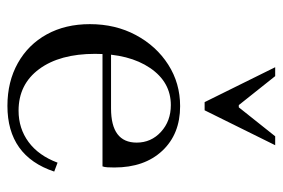

<svg xmlns="http://www.w3.org/2000/svg" viewBox="-142 -608 761 517"><g transform="rotate(90 238.5 -349.5)"><path d="M265 11Q200 11 150 -17Q100 -45 72.5 -95Q45 -145 45 -211Q45 -280 74.5 -335Q104 -390 154 -422Q204 -454 266 -454Q341 -454 386 -406Q431 -358 431 -277Q431 -267 430.5 -258.5Q430 -250 428 -245H121L123 -268H272Q364 -268 364 -337Q364 -376 335 -402.5Q306 -429 263 -429Q201 -429 163 -373Q125 -317 125 -225Q125 -130 166 -74.5Q207 -19 278 -19Q326 -19 362.5 -46Q399 -73 418 -124L442 -115Q400 11 265 11ZM255 -520 161 -710H185L263 -612H269L347 -710H371L277 -520Z"/></g></svg>

Font: Baskervville SC
Style: Regular
Weight: 400
Designer: Alexis Faudot, Rémi Forte, Morgane Pierson, Rafael Ribas, Tanguy Vanlaeys, Rosalie Wagner, Thomas Huot-Marchand
Foundry: ANRT
Version: Version 1.100